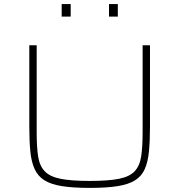

<svg xmlns="http://www.w3.org/2000/svg" viewBox="-20 -909 875 937"><path d="M419 8Q337 8 283 -0.5Q229 -9 197 -29Q165 -49 149 -84Q133 -119 128 -170.5Q123 -222 123 -294V-688H159V-264Q159 -192 166 -146Q173 -100 198 -73.5Q223 -47 275 -36.5Q327 -26 418 -26Q509 -26 561 -36.5Q613 -47 637.5 -73.5Q662 -100 669 -146Q676 -192 676 -264V-688H712V-294Q712 -222 707 -170.5Q702 -119 686.5 -84Q671 -49 639 -29Q607 -9 553.5 -0.5Q500 8 419 8ZM281 -828V-889H325V-828ZM512 -828V-889H555V-828Z"/></svg>

Font: Saira Expanded Thin
Style: Regular
Weight: 250
Width: 7
Designer: Hector Gatti with collaboration of the Omnibus-Type team
Foundry: Omnibus-Type
Version: Version 1.101